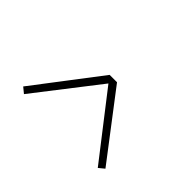

<svg xmlns="http://www.w3.org/2000/svg" viewBox="-126 -717 903 903"><g transform="rotate(-45 325.0 -265.5)"><path d="M115 8 92 -20 420 -274.5V-256.5L92 -511L115 -539L441 -290V-241Z"/></g></svg>

Font: Trispace Thin Thin
Style: Regular
Weight: 250
Version: Version 1.210